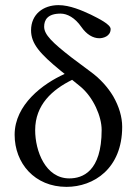

<svg xmlns="http://www.w3.org/2000/svg" viewBox="-20 -718 531 748"><path d="M232 -430C147 -392 37 -310 37 -193C37 -82 115 10 239 10C345 10 456 -61 456 -224C456 -262 444 -303 421 -343C400 -378 370 -412 331 -440L260 -493C184 -552 152 -583 152 -614C152 -640 165 -665 216 -665C242 -665 272 -649 297 -613C317 -584 342 -569 367 -569C381 -569 411 -576 411 -605C411 -623 364 -646 334 -661C300 -677 252 -698 208 -698C148 -698 101 -662 101 -600C101 -548 135 -509 217 -442ZM261 -407 293 -381C344 -339 376 -264 376 -212C376 -49 301 -23 250 -23C157 -23 117 -130 117 -211C117 -310 184 -369 261 -407Z"/></svg>

Font: Libertinus Serif
Style: Regular
Weight: 400
Designer: Philipp H. Poll
Foundry: Khaled Hosny
Version: Version 6.2